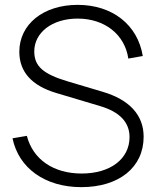

<svg xmlns="http://www.w3.org/2000/svg" viewBox="-20 -755 642 790"><path d="M314.5 15C470 15 571 -66.5 571 -192.5C571 -281.5 512.5 -345 402 -377.5L257.5 -420.5C157.5 -450.5 121 -482.5 121 -543.5C121 -620 193 -678.5 299.5 -678.5C411 -678.5 493.5 -613 508 -514L567.5 -524.5C546.5 -653 442.5 -735 299.5 -735C158 -735 59.5 -655 59.5 -542C59.5 -459.5 110.5 -402.5 211 -372.5L392 -318.5C473 -294.5 513 -251.5 513 -191C513 -101 434 -41 316 -41C200 -41 115.5 -99 90.5 -196L31.5 -186C57 -62.5 166 15 314.5 15Z"/></svg>

Font: Vela Sans Light
Style: Regular
Weight: 300
Designer: Principal design: Mikhail Sharanda - project Manrope.
Design modification: Ravid Balaliev
Foundry: Mikhail Sharanda
Version: Version 1.001